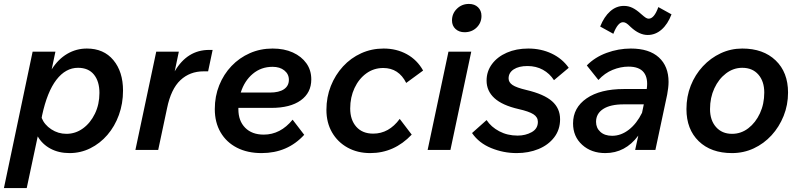

<svg xmlns="http://www.w3.org/2000/svg" viewBox="-38 -763 4070 977"><path d="M-18 194 128 -500H244L225 -410Q258 -462 304 -489Q350 -516 404 -516Q490 -516 539 -457Q588 -398 588 -302Q588 -236 567 -178Q546 -120 508.5 -76.5Q471 -33 421.5 -8.5Q372 16 316 16Q261 16 219 -6.5Q177 -29 154 -69L98 194ZM176 -175 174 -163Q188 -128 223 -105Q258 -82 300 -82Q346 -82 384 -109.5Q422 -137 445 -184.5Q468 -232 468 -290Q468 -349 440 -383.5Q412 -418 359 -418Q296 -418 249 -357Q202 -296 176 -175Z M651 0 757 -500H872L851 -400Q915 -509 1026 -509H1044L1021 -400H998Q928 -400 880 -355Q832 -310 812 -212L767 0Z M1510 -77Q1425 16 1293 16Q1221 16 1167.5 -11.5Q1114 -39 1084.5 -89.5Q1055 -140 1055 -208Q1055 -273 1077.5 -329Q1100 -385 1140 -427Q1180 -469 1233.5 -492.5Q1287 -516 1349 -516Q1408 -516 1452 -496Q1496 -476 1521 -441Q1546 -406 1546 -359Q1546 -291 1492.5 -252.5Q1439 -214 1343 -214H1175Q1175 -211 1175 -207Q1175 -148 1209.5 -113Q1244 -78 1304 -78Q1389 -78 1451 -154ZM1349 -423Q1291 -423 1248.5 -387.5Q1206 -352 1187 -292H1335Q1382 -292 1407 -309Q1432 -326 1432 -357Q1432 -386 1409 -404.5Q1386 -423 1349 -423Z M1996 -158 2057 -78Q1968 16 1846 16Q1781 16 1730.5 -12Q1680 -40 1651.5 -89.5Q1623 -139 1623 -204Q1623 -269 1645.5 -325.5Q1668 -382 1707.5 -425Q1747 -468 1800 -492Q1853 -516 1914 -516Q1980 -516 2032.5 -487Q2085 -458 2115 -404L2029 -341Q1991 -417 1912 -417Q1864 -417 1826 -389.5Q1788 -362 1766 -315Q1744 -268 1744 -211Q1744 -153 1775 -118Q1806 -83 1861 -83Q1941 -83 1996 -158Z M2262 -659Q2262 -694 2287 -718.5Q2312 -743 2348 -743Q2377 -743 2394.5 -726Q2412 -709 2412 -682Q2412 -647 2387.5 -623Q2363 -599 2326 -599Q2298 -599 2280 -615.5Q2262 -632 2262 -659ZM2138 0 2244 -500H2360L2254 0Z M2364 -86 2438 -152Q2461 -117 2502.5 -95Q2544 -73 2596 -73Q2636 -73 2667.5 -90.5Q2699 -108 2699 -143Q2699 -167 2676.5 -181.5Q2654 -196 2601 -208Q2518 -227 2478 -263.5Q2438 -300 2438 -353Q2438 -400 2465.5 -437Q2493 -474 2541 -495Q2589 -516 2650 -516Q2715 -516 2769 -490.5Q2823 -465 2856 -418L2781 -355Q2759 -389 2724.5 -408Q2690 -427 2646 -427Q2602 -427 2576 -410Q2550 -393 2550 -364Q2550 -344 2570 -330.5Q2590 -317 2641 -305Q2730 -284 2771 -248Q2812 -212 2812 -156Q2812 -103 2782 -64Q2752 -25 2702 -4.5Q2652 16 2591 16Q2524 16 2461.5 -9.5Q2399 -35 2364 -86Z M3194 0 3210 -73Q3144 16 3042 16Q2971 16 2924.5 -26Q2878 -68 2878 -135Q2878 -215 2947 -262.5Q3016 -310 3137 -310H3253Q3261 -365 3238 -394.5Q3215 -424 3160 -424Q3120 -424 3079.5 -407.5Q3039 -391 3007 -356L2948 -430Q2989 -472 3049 -494Q3109 -516 3172 -516Q3265 -516 3314.5 -471Q3364 -426 3364 -346Q3364 -332 3362 -315Q3360 -298 3357 -282L3297 0ZM3077 -72Q3122 -72 3162 -103Q3202 -134 3229 -189L3238 -232H3135Q3068 -232 3031.5 -208.5Q2995 -185 2995 -143Q2995 -112 3017 -92Q3039 -72 3077 -72ZM3137 -733Q3160 -733 3180.5 -723Q3201 -713 3224 -692Q3241 -677 3248.5 -672.5Q3256 -668 3263 -668Q3291 -668 3312 -727L3379 -690Q3360 -640 3328.5 -612.5Q3297 -585 3258 -585Q3215 -585 3172 -625Q3156 -641 3148 -645.5Q3140 -650 3132 -650Q3106 -650 3083 -591L3016 -628Q3036 -678 3067 -705.5Q3098 -733 3137 -733Z M3455 -208Q3455 -272 3477 -327.5Q3499 -383 3538.5 -425.5Q3578 -468 3629.5 -492Q3681 -516 3739 -516Q3846 -516 3909 -455.5Q3972 -395 3972 -292Q3972 -229 3949.5 -173Q3927 -117 3888 -74.5Q3849 -32 3797.5 -8Q3746 16 3687 16Q3580 16 3517.5 -44.5Q3455 -105 3455 -208ZM3687 -82Q3733 -82 3770 -110.5Q3807 -139 3829 -186.5Q3851 -234 3851 -292Q3851 -349 3821 -383.5Q3791 -418 3739 -418Q3694 -418 3656.5 -389.5Q3619 -361 3597 -313.5Q3575 -266 3575 -208Q3575 -151 3605.5 -116.5Q3636 -82 3687 -82Z"/></svg>

Font: Wix Madefor Text SemiBold
Style: Italic
Weight: 600
Italic angle: -12°
Designer: Dalton Maag Ltd
Foundry: Dalton Maag Ltd
Version: Version 3.100